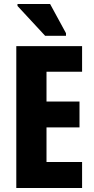

<svg xmlns="http://www.w3.org/2000/svg" viewBox="-20 -946 474 966"><path d="M62 0V-714H393V-585H214V-435H380V-305H214V-131H393V0ZM207 -766 68 -916V-926H232L312 -779V-766Z"/></svg>

Font: Noto Sans ExtraCondensed ExtraBold
Style: Regular
Weight: 800
Width: 2
Designer: Monotype Design Team
Foundry: Monotype Imaging Inc.
Version: Version 2.013; ttfautohint (v1.8.4.7-5d5b)